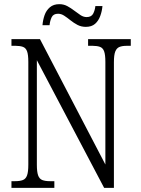

<svg xmlns="http://www.w3.org/2000/svg" viewBox="-20 -902 675 922"><path d="M35 0V-32H53Q76 -32 90 -37.5Q104 -43 110 -60Q116 -77 116 -111V-605Q116 -639 110 -655.5Q104 -672 90 -677Q76 -682 55 -682H35V-714H172L486 -112V-605Q486 -639 480 -655.5Q474 -672 460 -677Q446 -682 425 -682H403V-714H608V-682H589Q567 -682 553.5 -676.5Q540 -671 533.5 -654.5Q527 -638 527 -603V0H480L157 -613V-111Q157 -77 163 -60Q169 -43 183 -37.5Q197 -32 219 -32H241V0ZM392 -773Q370 -773 352 -782.5Q334 -792 318.5 -804.5Q303 -817 288.5 -826.5Q274 -836 259 -836Q236 -836 228 -819Q220 -802 218 -781H184Q186 -806 194 -829Q202 -852 219.5 -867Q237 -882 265 -882Q286 -882 303.5 -872.5Q321 -863 336.5 -851Q352 -839 366.5 -829.5Q381 -820 396 -820Q419 -820 427.5 -836.5Q436 -853 438 -873H472Q470 -849 461.5 -825.5Q453 -802 436.5 -787.5Q420 -773 392 -773Z"/></svg>

Font: Noto Serif Ethiopic Condensed Light
Style: Regular
Weight: 300
Width: 3
Designer: Monotype Design Team
Foundry: Monotype Imaging Inc.
Version: Version 2.102